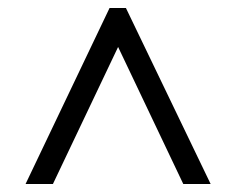

<svg xmlns="http://www.w3.org/2000/svg" viewBox="-20 -537 590 480"><path d="M43.9 -77 253.9 -517H294.8L506.6 -77H438.2L261.6 -448.3H288.9L112.3 -77Z"/></svg>

Font: Rokkitt SemiBold
Style: Regular
Weight: 600
Designer: Vernon Adams
Foundry: Vernon Adams
Version: Version 3.103